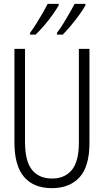

<svg xmlns="http://www.w3.org/2000/svg" viewBox="-20 -968 540 998"><path d="M250 10Q155 10 105 -48.5Q55 -107 55 -228V-714H110V-231Q110 -130 146.5 -85Q183 -40 251 -40Q316 -40 353 -84Q390 -128 390 -228V-714H445V-225Q445 -102 393 -46Q341 10 250 10ZM276 -797Q292 -818 310 -847Q328 -876 343.5 -903.5Q359 -931 368 -948H424V-940Q413 -920 392.5 -891.5Q372 -863 348.5 -835Q325 -807 306 -788H276ZM136 -797Q153 -820 170.5 -848Q188 -876 203.5 -903Q219 -930 228 -948H285V-940Q273 -919 253.5 -891.5Q234 -864 210.5 -836.5Q187 -809 165 -788H136Z"/></svg>

Font: Noto Sans Mono ExtraCondensed Light
Style: Regular
Weight: 300
Width: 2
Designer: Monotype Design Team
Foundry: Monotype Imaging Inc.
Version: Version 2.014; ttfautohint (v1.8.4.7-5d5b)